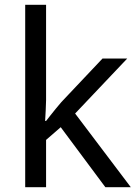

<svg xmlns="http://www.w3.org/2000/svg" viewBox="-20 -780 574 800"><path d="M172 -363Q172 -347 170.5 -321Q169 -295 168 -276H172Q178 -284 190 -299Q202 -314 214.5 -329.5Q227 -345 236 -355L407 -536H510L293 -307L525 0H419L233 -250L172 -197V0H85V-760H172Z"/></svg>

Font: hexumalayalam05
Style: Book
Weight: 400
Designer: Jelle Bosma - Monotype Design Team
Foundry: Monotype Imaging Inc.
Version: Version 2.003